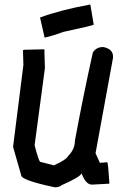

<svg xmlns="http://www.w3.org/2000/svg" viewBox="-20 -837 550 837"><path d="M427.7 -631.8H431.6Q472.7 -622.6 472.7 -590.8V-585L396.5 -168.9L416 -126L418 -127.9H427.7L447.3 -129.9Q451.2 -129.9 457 -38.1L455.1 -36.1H453.1L380.9 -32.2Q353.5 -32.2 335.9 -81.1Q327.1 -64 250 -30.3Q239.7 -20.5 218.8 -20.5Q72.3 -51.3 72.3 -73.2L37.1 -196.3V-198.2L82 -553.7L80.1 -618.2L85.9 -620.1L171.9 -622.1L173.8 -620.1V-606.4L175.8 -540L130.9 -204.1Q146.5 -142.6 154.3 -131.8L214.8 -116.2Q268.1 -139.6 277.3 -157.2Q306.6 -186.5 306.6 -223.6Q341.8 -415 384.8 -608.4Q400.4 -631.8 427.7 -631.8ZM373.7 -817.4 388.6 -729.5Q384.9 -725.6 257.5 -698.2Q209.3 -680.7 174.5 -672.9L154.5 -760.7Q245 -793.9 373.7 -817.4Z"/></svg>

Font: ww_drahtTSB
Style: Regular
Weight: 400
Designer: Dr. Wolfgang Wiebecke
Version: Version 1.06 May 21, 2010, initial release